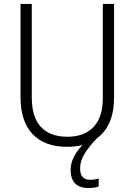

<svg xmlns="http://www.w3.org/2000/svg" viewBox="-20 -734 682 973"><path d="M386 120Q386 177 437 177Q450 177 461.5 175Q473 173 480 171V211Q470 215 457 217Q444 219 428 219Q385 219 361.5 196.5Q338 174 338 127Q338 92 355 60Q372 28 398 1Q362 10 320 10Q206 10 145 -54.5Q84 -119 84 -242V-714H141V-242Q141 -140 187.5 -90.5Q234 -41 322 -41Q407 -41 454 -90.5Q501 -140 501 -238V-714H558V-240Q558 -167 535.5 -115Q513 -63 470 -32Q433 7 409.5 43.5Q386 80 386 120Z"/></svg>

Font: Noto Sans Khmer UI SemiCondensed Light
Style: Regular
Weight: 300
Width: 4
Designer: Danh Hong and the Monotype Design Team
Foundry: Monotype Imaging Inc.
Version: Version 2.002; ttfautohint (v1.8.4.7-5d5b)